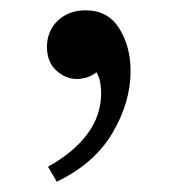

<svg xmlns="http://www.w3.org/2000/svg" viewBox="-20 -163 337 372"><path d="M167 -23Q150 -10 129 -10Q107 -10 89 -26.5Q71 -43 71 -72Q71 -103 92 -123Q113 -143 146 -143Q189 -143 211 -108Q233 -73 233 -25Q233 35 198 94.5Q163 154 90 189L73 160Q122 133 149 97Q176 61 176 17Q176 10 174.5 -1Q173 -12 167 -23Z"/></svg>

Font: Tiro Gurmukhi
Style: Regular
Weight: 400
Designer: Gurmukhi: John Hudson & Fiona Ross. Latin: John Hudson.
Foundry: Tiro Typeworks Ltd.
Version: Version 1.52